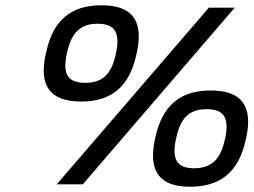

<svg xmlns="http://www.w3.org/2000/svg" viewBox="-20 -699 964 728"><path d="M569 -178 567 -170C542 -49 585 9 700 9C818 9 886 -49 912 -170L914 -178C939 -298 896 -356 778 -356C663 -356 595 -298 569 -178ZM153 -492C127 -372 171 -314 288 -314C404 -314 471 -372 497 -492L499 -500C525 -621 481 -679 365 -679C248 -679 180 -621 155 -500ZM195 0H294L870 -670H772ZM233 -494 234 -498C250 -575 285 -609 350 -609C416 -609 436 -575 420 -498L419 -494C403 -417 368 -385 303 -385C237 -385 217 -418 233 -494ZM647 -172 648 -175C664 -252 698 -285 763 -285C829 -285 850 -253 834 -175L833 -172C817 -95 782 -61 715 -61C651 -61 631 -95 647 -172Z"/></svg>

Font: LT Wave Text Medium Italic
Style: Regular
Weight: 500
Designer: Daniel Lyons
Version: Version 2.5 (Glyphs App)